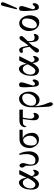

<svg xmlns="http://www.w3.org/2000/svg" viewBox="1426 -2256 1125 4016"><g transform="rotate(-90 1988.0 -248.5)"><path d="M435 -394 312 -152Q315 -129 330 -109Q350 -86 371 -86Q389 -86 411 -103Q432 -121 435 -120Q445 -119 445 -99Q445 -62 423 -30Q398 8 363 1Q344 -4 327 -26Q306 -54 302 -97L297 -130Q218 5 138 5Q133 5 123 3Q29 -13 29 -158Q29 -169 31 -197Q42 -313 95 -371Q131 -410 171 -414Q212 -416 239.5 -376.5Q267 -337 280 -256Q295 -285 349 -408H429Q441 -408 435 -394ZM270 -234Q253 -285 229 -310Q205 -335 173 -334Q122 -332 88 -284Q54 -234 55 -170Q55 -129 77.5 -100Q100 -71 131 -71Q139 -71 149 -73Q188 -84 232 -159Q272 -225 270 -234Z M829 -233Q837 -129 789 -62Q742 5 656 0Q622 -1 591 -23Q555 -49 541 -94Q528 -134 528 -189Q528 -214 529 -231Q530 -244 530 -256Q528 -276 516 -293Q497 -315 493 -330Q490 -339 490 -350Q490 -371 502.5 -387Q515 -403 534 -403Q561 -403 578 -362Q584 -347 584 -327Q584 -300 570 -255Q553 -201 553 -165Q553 -142 559 -119Q570 -71 638 -70Q667 -67 695 -81.5Q723 -96 738 -120Q767 -169 772 -237Q774 -311 759 -387Q753 -411 770 -411Q784 -411 802 -361Q823 -306 829 -233Z M1092 -403H1282L1281 -336H1100Q1151 -319 1184 -266Q1220 -207 1216 -126Q1215 -62 1167 -26Q1120 11 1055 3Q985 -3 940 -71Q897 -132 900 -200Q903 -298 953.5 -350.5Q1004 -403 1092 -403ZM1156 -183Q1156 -234 1130 -278Q1104 -322 1073 -325Q1036 -328 1005 -303Q969 -273 959 -224Q951 -187 951 -157Q951 -61 1008 -43Q1022 -40 1034 -40Q1088 -40 1124 -86Q1156 -129 1156 -183Z M1702 -405 1703 -333H1535Q1520 -243 1513 -194Q1508 -167 1518 -138.5Q1528 -110 1545 -101Q1559 -93 1571 -93Q1582 -93 1602 -102Q1622 -111 1624 -111Q1634 -111 1634 -89Q1634 -53 1609 -22Q1588 3 1558 3Q1546 3 1528 -2Q1480 -22 1480 -105Q1480 -133 1484 -177Q1493 -227 1506 -333Q1412 -336 1386 -319Q1370 -306 1362 -281Q1355 -262 1350 -259Q1344 -258 1339.5 -267Q1335 -276 1335 -290Q1335 -314 1350 -342Q1381 -405 1486 -405Z M2079 -197Q2079 -112 2023 -45Q1970 17 1910 17Q1823 17 1773 -79Q1780 15 1808 107Q1820 144 1834 175Q1847 202 1853 227Q1855 241 1855 246Q1855 290 1822 294Q1800 296 1785.5 272.5Q1771 249 1764 201L1757 71Q1747 -89 1754 -195Q1765 -306 1820 -363Q1869 -415 1941 -411Q1998 -408 2039 -346Q2079 -285 2079 -197ZM2016 -150Q2038 -195 2038 -241Q2038 -286 2017 -314Q1993 -346 1953 -346Q1909 -346 1866 -318Q1821 -287 1799 -233Q1784 -196 1784 -158Q1784 -90 1822 -70Q1849 -55 1879 -55Q1921 -55 1959.5 -82Q1998 -109 2016 -150Z M2313 -30Q2288 7 2240 2Q2204 0 2190 -48Q2183 -71 2176 -158Q2167 -279 2170 -330Q2171 -363 2176 -381Q2187 -411 2220 -411Q2226 -411 2240 -409Q2273 -402 2273 -361Q2273 -334 2257 -286Q2235 -222 2209 -136Q2208 -131 2208 -120Q2208 -82 2242 -79Q2264 -78 2280 -103Q2296 -128 2317 -127Q2334 -125 2334 -96Q2334 -58 2313 -30Z M2815 -394 2692 -152Q2695 -129 2710 -109Q2730 -86 2751 -86Q2769 -86 2791 -103Q2812 -121 2815 -120Q2825 -119 2825 -99Q2825 -62 2803 -30Q2778 8 2743 1Q2724 -4 2707 -26Q2686 -54 2682 -97L2677 -130Q2598 5 2518 5Q2513 5 2503 3Q2409 -13 2409 -158Q2409 -169 2411 -197Q2422 -313 2475 -371Q2511 -410 2551 -414Q2592 -416 2619.5 -376.5Q2647 -337 2660 -256Q2675 -285 2729 -408H2809Q2821 -408 2815 -394ZM2650 -234Q2633 -285 2609 -310Q2585 -335 2553 -334Q2502 -332 2468 -284Q2434 -234 2435 -170Q2435 -129 2457.5 -100Q2480 -71 2511 -71Q2519 -71 2529 -73Q2568 -84 2612 -159Q2652 -225 2650 -234Z M3283 -65Q3269 -14 3228 -2Q3225 -1 3214 -1Q3149 -1 3129 -61Q3113 -113 3113 -179Q3113 -192 3115 -216Q3057 -153 3043 -135Q3029 -118 3016 -87Q2996 -46 2989 -34Q2969 5 2937 5Q2920 5 2908 -6Q2896 -17 2896 -34Q2896 -65 2931 -103Q2960 -131 3016 -192Q3005 -270 2990 -312Q2981 -338 2954 -338Q2947 -338 2939 -336Q2922 -328 2907 -334Q2889 -338 2889 -357Q2889 -392 2929 -405Q2940 -409 2953 -409Q3000 -409 3018 -321Q3023 -305 3041 -215L3080 -263Q3116 -309 3140 -352Q3169 -403 3206 -403Q3221 -403 3231.5 -392.5Q3242 -382 3242 -367Q3242 -339 3211 -309Q3193 -289 3138 -234Q3132 -195 3140 -141Q3147 -89 3204 -86Q3233 -83 3258 -99Q3263 -103 3270 -103Q3285 -103 3285 -85Q3285 -81 3283 -65Z M3675 -186Q3675 -106 3633 -47Q3593 11 3531 11Q3455 13 3405 -42Q3355 -97 3347 -187Q3341 -273 3385 -338Q3428 -402 3496 -408Q3578 -415 3629 -337Q3675 -272 3675 -186ZM3598 -168Q3610 -214 3610 -253Q3610 -330 3562 -346Q3549 -350 3533 -350Q3453 -350 3416 -224Q3402 -170 3402 -133Q3402 -96 3419 -70Q3439 -40 3475 -40Q3511 -40 3547 -76Q3585 -114 3598 -168Z M3934 -703Q3919 -666 3834 -472Q3827 -454 3813 -454Q3803 -454 3803 -467Q3803 -474 3804 -478L3865 -722Q3873 -757 3877 -766Q3890 -791 3912 -791Q3920 -791 3925 -790Q3948 -782 3948 -755Q3948 -736 3934 -703ZM3909 -30Q3884 7 3836 2Q3800 0 3786 -48Q3779 -71 3772 -158Q3763 -279 3766 -330Q3767 -363 3772 -381Q3783 -411 3816 -411Q3822 -411 3836 -409Q3869 -402 3869 -361Q3869 -334 3853 -286Q3831 -222 3805 -136Q3804 -131 3804 -120Q3804 -82 3838 -79Q3860 -78 3876 -103Q3892 -128 3913 -127Q3930 -125 3930 -96Q3930 -58 3909 -30Z"/></g></svg>

Font: GFS Didot Classic
Style: Regular
Weight: 400
Designer: George D. Matthiopoulos
Foundry: George D. Matthiopoulos
Version: Version 1.000